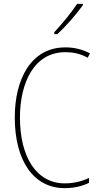

<svg xmlns="http://www.w3.org/2000/svg" viewBox="-20 -971 515 1001"><path d="M412 -944V-951H382C349 -901 308 -852 263 -803V-793H279C322 -832 378 -896 412 -944ZM321 -699C356 -699 397 -693 437 -670L449 -693C408 -714 367 -724 321 -724C139 -724 57 -554 57 -359C57 -133 155 10 318 10C368 10 413 -2 444 -18V-43C416 -30 373 -15 318 -15C169 -15 84 -154 84 -358C84 -537 156 -699 321 -699Z"/></svg>

Font: Noto Sans Gujarati Condensed Thin
Style: Regular
Weight: 100
Width: 3
Designer: Jelle Bosma - Monotype Design Team, Universal Thirst
Foundry: Monotype Imaging Inc.
Version: Version 2.106